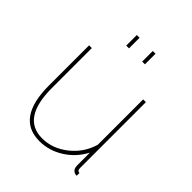

<svg xmlns="http://www.w3.org/2000/svg" viewBox="-206 -854 987 987"><g transform="rotate(45 288.0 -360.0)"><path d="M214 -653V-730H234V-653ZM330 -653V-730H350V-653ZM78 -228V-519H98V-228Q98 -10 245 -10Q320 -10 384 -60.5Q448 -111 471 -189V-519H491V-40Q491 -20 507 -20V0Q496 0 493 -2Q471 -10 471 -40V-132Q437 -67 376 -28.5Q315 10 245 10Q78 10 78 -228Z"/></g></svg>

Font: Raleway-v4020 Thin
Style: Regular
Weight: 250
Designer: Matt McInerney, Pablo Impallari, Rodrigo Fuenzalida
Foundry: Matt McInerney, Pablo Impallari, Rodrigo Fuenzalida
Version: Version 4.020;PS 004.020;hotconv 1.0.88;makeotf.lib2.5.64775